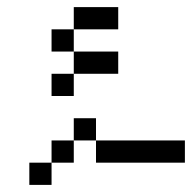

<svg xmlns="http://www.w3.org/2000/svg" viewBox="-20 -645 540 540"><path d="M312.5 -562.5H187.5V-625H312.5ZM62.5 -187.5H125V-125H62.5ZM125 -250H187.5V-187.5H125ZM125 -437.5H187.5V-375H125ZM125 -562.5H187.5V-500H125ZM187.5 -312.5H250V-250H187.5ZM187.5 -500H312.5V-437.5H187.5ZM250 -250H500V-187.5H250Z"/></svg>

Font: 寒蝉点阵体 16px
Style: Regular
Weight: 400
Designer: Designed by Warren2060
Foundry: ChillType
Version: Version 1.000